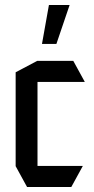

<svg xmlns="http://www.w3.org/2000/svg" viewBox="-20 -753 378 773"><path d="M89 0 43 -84V-462L130 -508H275L321 -424V-423H131V-85H313V-84L267 0ZM149 -576 177 -733H260V-732L207 -576Z"/></svg>

Font: Foldit Thin
Style: Regular
Weight: 400
Version: Version 1.003